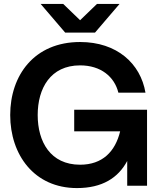

<svg xmlns="http://www.w3.org/2000/svg" viewBox="-20 -946 821 978"><path d="M372 12C501 12 582 -40 628 -126V0H729V-387H358V-277H592C567 -174 502 -107 388 -107C237 -107 172 -224 172 -360C172 -496 237 -613 388 -613C494 -613 563 -555 583 -474H721C696 -622 576 -732 388 -732C154 -732 32 -562 32 -360C32 -158 154 12 372 12ZM312 -780H464L589 -926H474L388 -843L302 -926H187Z"/></svg>

Font: Aspekta 600
Style: Regular
Weight: 600
Designer: Ivo Dolenc
Version: Version 2.100